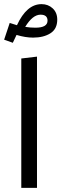

<svg xmlns="http://www.w3.org/2000/svg" viewBox="-30 -909 297 929"><path d="M171 -889Q203 -889 225 -868.5Q247 -848 247 -814Q247 -769 214 -748Q181 -727 130 -727Q93 -727 50 -740L32 -702L-10 -717L17 -798Q41 -790 52 -787Q99 -889 171 -889ZM141 -775Q200 -775 200 -809Q200 -838 166 -838Q128 -838 92 -779Q116 -775 141 -775ZM73 0V-626L149 -635V0Z"/></svg>

Font: FiraGO Book
Style: Regular
Weight: 350
Designer: bBox Type
Foundry: bBox Type GmbH
Version: Version 1.001;PS 001.001;hotconv 1.0.88;makeotf.lib2.5.64775